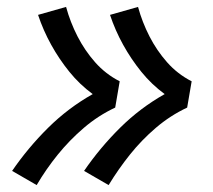

<svg xmlns="http://www.w3.org/2000/svg" viewBox="-20 -613 616 555"><path d="M294 -78Q322 -124 355.5 -166Q389 -208 430.5 -243.5Q472 -279 521 -302L534 -378Q493 -399 463 -433Q433 -467 412 -508Q391 -549 379 -593L298 -570Q313 -525 336 -483.5Q359 -442 388.5 -405.5Q418 -369 456 -341Q385 -301 327 -243.5Q269 -186 223 -119ZM86 -78Q113 -124 147 -166Q181 -208 222.5 -243.5Q264 -279 313 -302L326 -378Q285 -399 255 -433Q225 -467 204 -508Q183 -549 171 -593L90 -570Q105 -525 128 -483.5Q151 -442 180.5 -405.5Q210 -369 248 -341Q177 -301 119 -243.5Q61 -186 15 -119Z"/></svg>

Font: Iosevka Sparkle Oblique
Style: Regular
Weight: 400
Italic angle: -9°
Designer: Belleve Invis
Foundry: Belleve Invis
Version: Version 4.5.0; ttfautohint (v1.8.3)